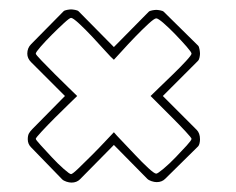

<svg xmlns="http://www.w3.org/2000/svg" viewBox="-20 -578 502 408"><path d="M56 -464Q56 -462 68.5 -449Q81 -436 96.5 -420.5Q112 -405 126.5 -391Q141 -377 144 -374Q141 -371 126.5 -357Q112 -343 96.5 -327.5Q81 -312 68.5 -298.5Q56 -285 56 -283Q56 -281 66.5 -269.5Q77 -258 90 -244Q103 -230 115.5 -219Q128 -208 131 -208Q134 -208 147 -220.5Q160 -233 175.5 -248.5Q191 -264 204.5 -278.5Q218 -293 222 -297Q226 -292 239.5 -278Q253 -264 267.5 -248.5Q282 -233 295 -221Q308 -209 312 -209Q315 -209 327.5 -219.5Q340 -230 353 -243.5Q366 -257 376.5 -268.5Q387 -280 387 -283Q387 -285 374.5 -298.5Q362 -312 346.5 -327.5Q331 -343 317 -357Q303 -371 300 -374Q304 -378 318 -391.5Q332 -405 347.5 -420Q363 -435 375 -448Q387 -461 387 -464Q387 -467 376.5 -479Q366 -491 353 -504.5Q340 -518 328 -528.5Q316 -539 312 -539Q308 -539 295 -527Q282 -515 267 -499.5Q252 -484 239 -469.5Q226 -455 222 -451Q217 -455 204 -469.5Q191 -484 176 -500Q161 -516 148 -528Q135 -540 131 -540Q128 -540 116 -529Q104 -518 90.5 -504.5Q77 -491 66.5 -479Q56 -467 56 -464ZM131 -558Q134 -558 139.5 -557Q145 -556 147 -554L222 -478L296 -553Q298 -555 303.5 -556Q309 -557 312 -557Q315 -557 320.5 -556Q326 -555 328 -553L401 -481Q403 -479 404 -473Q405 -467 405 -464Q405 -461 404 -456Q403 -451 401 -449L326 -374L398 -302Q405 -295 405 -282Q405 -278 404 -273.5Q403 -269 401 -267L331 -198Q324 -191 313 -191Q308 -191 302 -193Q296 -195 293 -198L222 -270L150 -197Q143 -190 132 -190Q127 -190 121 -192Q115 -194 112 -197L46 -265Q39 -272 39 -282Q39 -290 41.5 -294.5Q44 -299 49 -304L118 -374L46 -446Q38 -454 38 -464Q38 -476 46 -484L115 -554Q117 -556 122.5 -557Q128 -558 131 -558Z"/></svg>

Font: RonaldsonGothicLicht
Style: Regular
Weight: 400
Designer: Mr. Robertson for MacKellar, Smiths & Jordan Co. Philadelphia
Foundry: CAT-Fonts Peter Wiegel
Version: 1.000